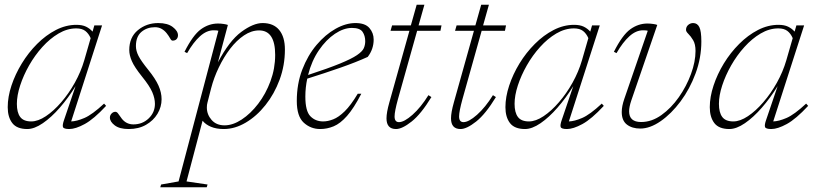

<svg xmlns="http://www.w3.org/2000/svg" viewBox="-20 -533 3432 808"><path d="M250 -29.5 298 -170.5Q267.5 -121 231.8 -80Q196 -39 160.2 -14.5Q124.5 10 95 10Q51 10 31.8 -15Q12.5 -40 12.5 -82Q12.5 -125 28.2 -172.8Q44 -220.5 71.8 -266Q99.5 -311.5 136.2 -348.2Q173 -385 215.2 -406.8Q257.5 -428.5 301.5 -428.5Q326 -428.5 342 -420.8Q358 -413 369.5 -400L377 -426H409.5L279.5 -22Q302.5 -22.5 335.2 -36.5Q368 -50.5 418 -97L426.5 -87.5Q375 -32 336.5 -11Q298 10 271.5 10Q248 10 245 1.5Q242 -7 250 -29.5ZM51 -96Q51 -59.5 65 -40.8Q79 -22 111.5 -22Q140 -22 173 -44Q206 -66 237.8 -102.8Q269.5 -139.5 295 -185.2Q320.5 -231 334.5 -279L361.5 -372.5Q353 -392 339 -402.8Q325 -413.5 301 -413.5Q263 -413.5 226.5 -392Q190 -370.5 158.2 -335.2Q126.5 -300 102.5 -257.8Q78.5 -215.5 64.8 -173.2Q51 -131 51 -96Z M465.5 -62.5Q472.5 -62.5 478.2 -53.5Q484 -44.5 493 -33Q512 -9.5 541.5 -9.5Q579.5 -9.5 605.8 -34.8Q632 -60 632 -96Q632 -119 620.8 -145.2Q609.5 -171.5 577.5 -211Q545.5 -251 534.8 -276Q524 -301 524 -322.5Q524 -376 560.2 -406Q596.5 -436 646 -436Q685.5 -436 707.2 -419.2Q729 -402.5 729 -384.5Q729 -375 723.2 -368.5Q717.5 -362 706 -362Q701 -362 695.8 -371.8Q690.5 -381.5 681.5 -393Q672.5 -404.5 660.2 -411.5Q648 -418.5 632 -418.5Q598.5 -418.5 575.2 -398.8Q552 -379 552 -339Q552 -319 563 -297.5Q574 -276 604 -239Q634 -202 647 -172.8Q660 -143.5 660 -115.5Q660 -83 642.8 -54.2Q625.5 -25.5 594.5 -7.8Q563.5 10 521.5 10Q483 10 462.8 -5.5Q442.5 -21 442.5 -38Q442.5 -48 449.5 -55.2Q456.5 -62.5 465.5 -62.5Z M853.5 243.5 850 255H654.5L658 243.5L731.5 230.5L899 -403.5Q896.5 -404.5 892 -405Q887.5 -405.5 879 -405.5Q849.5 -405.5 821.8 -380.5Q794 -355.5 767.5 -309.5L756.5 -315Q792 -385.5 825.5 -409.8Q859 -434 897.5 -434Q909.5 -434 921 -432.2Q932.5 -430.5 939 -428L897 -270.5Q945 -361.5 995.5 -398.8Q1046 -436 1085 -436Q1131 -436 1155 -406.8Q1179 -377.5 1179 -324.5Q1179 -258 1156.8 -197.8Q1134.5 -137.5 1097.2 -90.8Q1060 -44 1014.2 -17Q968.5 10 921.5 10Q890.5 10 867.8 0.5Q845 -9 832.5 -25L765 230.5ZM853 -101Q850.5 -92.5 850.5 -80.5Q850.5 -51 870.5 -28.2Q890.5 -5.5 925 -5.5Q960 -5.5 997.2 -30Q1034.5 -54.5 1066.5 -96.2Q1098.5 -138 1118.2 -191.2Q1138 -244.5 1138 -302Q1138 -405 1070.5 -405Q1038 -405 1006.8 -384Q975.5 -363 948.5 -327.8Q921.5 -292.5 900.8 -249.2Q880 -206 868.5 -161.5Z M1500.5 -138.5Q1469 -77.5 1440.5 -45.2Q1412 -13 1384.2 -1.5Q1356.5 10 1327.5 10Q1287.5 10 1258.2 -16.8Q1229 -43.5 1229 -108Q1229 -180 1252 -240Q1275 -300 1312.2 -344Q1349.5 -388 1392.5 -412Q1435.5 -436 1476 -436Q1516.5 -436 1534.5 -415.2Q1552.5 -394.5 1552.5 -366.5Q1552.5 -326 1527.5 -293.5Q1478 -271 1412.2 -248Q1346.5 -225 1273 -202Q1265 -165 1265 -126.5Q1265 -65.5 1286.2 -43.8Q1307.5 -22 1340 -22Q1359.5 -22 1382.2 -30.8Q1405 -39.5 1430.8 -64.8Q1456.5 -90 1485.5 -138.5ZM1461 -415.5Q1426.5 -415.5 1389.5 -390.8Q1352.5 -366 1322 -321.5Q1291.5 -277 1276.5 -217.5Q1362 -245.5 1410.8 -265.5Q1459.5 -285.5 1482.2 -301Q1505 -316.5 1511 -330.2Q1517 -344 1517 -359.5Q1517 -382.5 1505.8 -399Q1494.5 -415.5 1461 -415.5Z M1654.5 -115Q1640.5 -64 1640.5 -43Q1640.5 -19 1659 -19Q1681 -19 1716 -50Q1751 -81 1783 -132.5L1795.5 -124.5Q1752 -53 1712.2 -21.5Q1672.5 10 1646.5 10Q1606.5 10 1606.5 -35Q1606.5 -59.5 1618.5 -102L1703 -403.5H1623.5L1630 -426H1709L1733.5 -513H1766L1741.5 -426H1838L1833.5 -403.5H1735.5Z M1926 -115Q1912 -64 1912 -43Q1912 -19 1930.5 -19Q1952.5 -19 1987.5 -50Q2022.5 -81 2054.5 -132.5L2067 -124.5Q2023.5 -53 1983.8 -21.5Q1944 10 1918 10Q1878 10 1878 -35Q1878 -59.5 1890 -102L1974.5 -403.5H1895L1901.5 -426H1980.5L2005 -513H2037.5L2013 -426H2109.5L2105 -403.5H2007Z M2344.5 -29.5 2392.5 -170.5Q2362 -121 2326.2 -80Q2290.5 -39 2254.8 -14.5Q2219 10 2189.5 10Q2145.5 10 2126.2 -15Q2107 -40 2107 -82Q2107 -125 2122.8 -172.8Q2138.5 -220.5 2166.2 -266Q2194 -311.5 2230.8 -348.2Q2267.5 -385 2309.8 -406.8Q2352 -428.5 2396 -428.5Q2420.5 -428.5 2436.5 -420.8Q2452.5 -413 2464 -400L2471.5 -426H2504L2374 -22Q2397 -22.5 2429.8 -36.5Q2462.5 -50.5 2512.5 -97L2521 -87.5Q2469.5 -32 2431 -11Q2392.5 10 2366 10Q2342.5 10 2339.5 1.5Q2336.5 -7 2344.5 -29.5ZM2145.5 -96Q2145.5 -59.5 2159.5 -40.8Q2173.5 -22 2206 -22Q2234.5 -22 2267.5 -44Q2300.5 -66 2332.2 -102.8Q2364 -139.5 2389.5 -185.2Q2415 -231 2429 -279L2456 -372.5Q2447.5 -392 2433.5 -402.8Q2419.5 -413.5 2395.5 -413.5Q2357.5 -413.5 2321 -392Q2284.5 -370.5 2252.8 -335.2Q2221 -300 2197 -257.8Q2173 -215.5 2159.2 -173.2Q2145.5 -131 2145.5 -96Z M2931.5 -358.5Q2931.5 -289.5 2907.2 -224Q2883 -158.5 2844 -106.2Q2805 -54 2760.2 -23Q2715.5 8 2674.5 8Q2640 8 2618.2 -8.8Q2596.5 -25.5 2596.5 -61.5Q2596.5 -86 2607.5 -117.5L2706 -403.5Q2703.5 -404.5 2699 -405Q2694.5 -405.5 2686 -405.5Q2656.5 -405.5 2628.8 -380.5Q2601 -355.5 2574.5 -309.5L2563.5 -315Q2599 -385.5 2632.5 -409.8Q2666 -434 2704.5 -434Q2716 -434 2728.5 -432.2Q2741 -430.5 2746 -428L2636.5 -109.5Q2627.5 -82.5 2627.5 -64.5Q2627.5 -19.5 2678 -19.5Q2722.5 -19.5 2763.5 -48.8Q2804.5 -78 2836.8 -124Q2869 -170 2888 -221.8Q2907 -273.5 2907 -318.5Q2907 -347 2897 -363.8Q2887 -380.5 2877 -390.2Q2867 -400 2867 -407Q2867 -420.5 2876.2 -428.2Q2885.5 -436 2897 -436Q2914.5 -436 2923 -419Q2931.5 -402 2931.5 -358.5Z M3204.5 -29.5 3252.5 -170.5Q3222 -121 3186.2 -80Q3150.5 -39 3114.8 -14.5Q3079 10 3049.5 10Q3005.5 10 2986.2 -15Q2967 -40 2967 -82Q2967 -125 2982.8 -172.8Q2998.5 -220.5 3026.2 -266Q3054 -311.5 3090.8 -348.2Q3127.5 -385 3169.8 -406.8Q3212 -428.5 3256 -428.5Q3280.5 -428.5 3296.5 -420.8Q3312.5 -413 3324 -400L3331.5 -426H3364L3234 -22Q3257 -22.5 3289.8 -36.5Q3322.5 -50.5 3372.5 -97L3381 -87.5Q3329.5 -32 3291 -11Q3252.5 10 3226 10Q3202.5 10 3199.5 1.5Q3196.5 -7 3204.5 -29.5ZM3005.5 -96Q3005.5 -59.5 3019.5 -40.8Q3033.5 -22 3066 -22Q3094.5 -22 3127.5 -44Q3160.5 -66 3192.2 -102.8Q3224 -139.5 3249.5 -185.2Q3275 -231 3289 -279L3316 -372.5Q3307.5 -392 3293.5 -402.8Q3279.5 -413.5 3255.5 -413.5Q3217.5 -413.5 3181 -392Q3144.5 -370.5 3112.8 -335.2Q3081 -300 3057 -257.8Q3033 -215.5 3019.2 -173.2Q3005.5 -131 3005.5 -96Z"/></svg>

Font: Newsreader 16pt ExtraLight
Style: Italic
Weight: 275
Italic angle: -17°
Designer: Hugues Gentile
Foundry: Production Type
Version: Version 1.003; ttfautohint (v1.8.3)